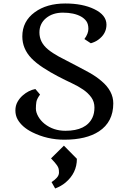

<svg xmlns="http://www.w3.org/2000/svg" viewBox="-20 -777 706 1084"><path d="M456.5 -556.6Q479 -586.9 479 -614Q479 -641.1 467.8 -657Q456.5 -672.9 437.5 -683.6Q397.9 -705.6 335 -705.6Q277.8 -705.6 240.2 -674.8Q202.6 -643.6 202.6 -593.8Q202.6 -537.6 251.5 -497.6Q275.9 -477.5 311.5 -458Q444.3 -389.2 483.4 -367.4Q522.5 -345.7 553.2 -319.3Q619.6 -263.2 619.6 -193.4Q619.6 -88.4 538.6 -35.2Q466.8 11.7 343.3 11.7Q246.6 11.7 162.1 -30.3Q103.5 -59.6 79.1 -103.5Q66.9 -126 66.9 -153.3Q66.9 -180.7 78.9 -201.9Q90.8 -223.1 108.4 -238.3Q141.1 -267.1 179.7 -274.4L206.1 -243.2Q188 -218.3 185.3 -201.4Q182.6 -184.6 182.6 -163.8Q182.6 -143.1 195.8 -119.6Q209 -96.2 231.4 -78.1Q281.2 -38.6 349.1 -38.6Q466.8 -38.6 502 -113.3Q513.2 -137.2 513.2 -169.9Q513.2 -202.6 495.4 -227.3Q477.5 -252 449.5 -271.2Q421.4 -290.5 386.2 -306.9Q351.1 -323.2 306.9 -346.2Q262.7 -369.1 222.9 -395.3Q183.1 -421.4 157.2 -448.2Q106 -502 106 -571.3Q106 -656.7 176.3 -708Q243.7 -757.3 348.6 -757.3Q445.8 -757.3 511.7 -725.6Q581.1 -692.4 581.1 -637.7Q581.1 -585.9 534.2 -552.2Q517.6 -540 492.7 -532.7ZM340.8 45.4 414.1 119.6Q414.1 200.2 349.1 254.4Q325.7 273.9 291.5 287.1L271 251Q288.1 240.2 300.5 226.6Q313 212.9 313 197.3Q313 181.6 310.5 173.8Q308.1 166 302.7 157.7Q293.9 144 268.1 117.2Z"/></svg>

Font: Metamorphous
Style: Regular
Weight: 400
Designer: James Grieshaber
Foundry: James Grieshaber
Version: Version 1.001